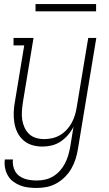

<svg xmlns="http://www.w3.org/2000/svg" viewBox="-20 -718 540 951"><path d="M163 213Q141 213 120 210.5Q99 208 80 200.5Q61 193 45 181Q29 169 19 151.5Q9 134 5 113.5Q1 93 4 72H44Q42 87 45 102.5Q48 118 55.5 131Q63 144 75 153Q87 162 101 167Q115 172 131 174Q147 176 163 176Q183 176 203.5 171.5Q224 167 242.5 156Q261 145 276 128.5Q291 112 301 93Q311 74 317 54.5Q323 35 327 14L344 -90Q333 -68 316.5 -49Q300 -30 279.5 -16.5Q259 -3 236 2.5Q213 8 190 8Q163 8 138.5 0.5Q114 -7 95.5 -23.5Q77 -40 66 -62.5Q55 -85 51 -110.5Q47 -136 48 -162.5Q49 -189 54 -215L100 -493H47V-530H146L93 -209Q90 -188 88.5 -166.5Q87 -145 90 -125Q93 -105 101.5 -86.5Q110 -68 124 -54.5Q138 -41 158 -35Q178 -29 199 -29Q219 -29 239 -33.5Q259 -38 277 -48.5Q295 -59 310 -75Q325 -91 335 -109.5Q345 -128 351 -147.5Q357 -167 360 -187L417 -530H457L366 20Q362 45 354.5 69Q347 93 334 116Q321 139 302 158Q283 177 260 190Q237 203 212 208Q187 213 163 213ZM156 -662V-698H456V-662Z"/></svg>

Font: Iosevka Slab Extralight
Style: Italic
Weight: 200
Italic angle: -9°
Monospace: yes
Designer: Belleve Invis
Foundry: Belleve Invis
Version: Version 11.1.1; ttfautohint (v1.8.3)